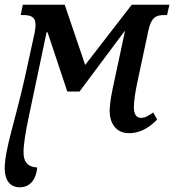

<svg xmlns="http://www.w3.org/2000/svg" viewBox="-20 -556 740 816"><path d="M64 240C103 240 133 213 138 156C93 153 80 127 80 91C80 58 89 2 103 -63L178 -419H182L266 -167H318L509 -423H511L459 -180C449 -133 446 -100 446 -83C446 -37 470 10 528 10C583 10 621 -21 648 -48L631 -78C610 -63 596 -55 579 -55C559 -55 549 -72 549 -100C549 -127 555 -164 563 -203L611 -428C623 -483 644 -492 678 -492H690L700 -536H540L342 -280L255 -536H77L68 -492H79C109 -492 131 -485 131 -452C131 -441 129 -421 124 -402L85 -224C45 -44 0 79 0 160C0 210 23 240 64 240Z"/></svg>

Font: Noto Serif Condensed Medium
Style: Italic
Weight: 500
Width: 3
Italic angle: -12°
Designer: Monotype Design Team
Foundry: Monotype Imaging Inc.
Version: Version 2.013